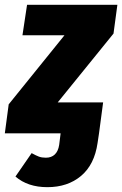

<svg xmlns="http://www.w3.org/2000/svg" viewBox="-50 -552 506 795"><path d="M420 -413 189 -128H377L360 0L354 40Q341 130 285.5 176.5Q230 223 146 223Q65 223 14 179L81 82Q99 92 111 96.5Q123 101 140 101Q163 101 177 87.5Q191 74 195 48L201 0H-30L-14 -120L217 -406H43L62 -532H436Z"/></svg>

Font: Fira Sans Condensed ExtraBold
Style: Italic
Weight: 800
Width: 3
Italic angle: -8°
Designer: bBox Type GmbH & Carrois Corporate GbR & Edenspiekermann AG
Foundry: bBox Type GmbH & Carrois Corporate GbR & Edenspiekermann AG
Version: Version 4.301